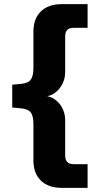

<svg xmlns="http://www.w3.org/2000/svg" viewBox="-20 -725 458 925"><path d="M276 180Q213 180 177 145Q141 110 141 47V-127Q141 -167 128 -183.5Q115 -200 82 -203L39 -207V-317L82 -321Q115 -324 128 -341Q141 -358 141 -398V-572Q141 -635 177 -670Q213 -705 276 -705H402V-591H336Q314 -591 304 -581Q294 -571 294 -548V-378Q294 -347 280.5 -320.5Q267 -294 244.5 -277.5Q222 -261 193 -260V-263Q222 -262 244.5 -246Q267 -230 280.5 -203.5Q294 -177 294 -146V23Q294 45 304 55.5Q314 66 336 66H402V180Z"/></svg>

Font: Nunito Sans 11pt ExtraBold
Style: Regular
Weight: 800
Version: Version 3.101;gftools[0.9.27]